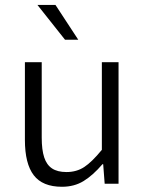

<svg xmlns="http://www.w3.org/2000/svg" viewBox="-20 -731 578 764"><path d="M146 -483.4V-183.6Q146 -134.8 155.8 -105Q165.5 -75.2 187 -60.8Q208.5 -46.4 244.6 -46.4Q284.7 -46.4 315.2 -66.4Q345.7 -86.4 385.3 -134.8V-483.4H451.7V0H396.5L390.6 -77.6H387.7Q349.6 -33.2 312.5 -10.5Q275.4 12.2 226.6 12.2Q149.4 12.2 114.3 -33.7Q79.1 -79.6 79.1 -174.3V-483.4ZM200.7 -711.4 291.5 -572.8H238.8L128.9 -711.4Z"/></svg>

Font: Varta
Style: Light
Weight: 300
Designer: Joana Correia, Viktoriya Grabowska, Eben Sorkin
Foundry: Sorkin Type
Version: Version 1.002; ttfautohint (v1.3) -l 8 -r 24 -G 200 -x 12 -H